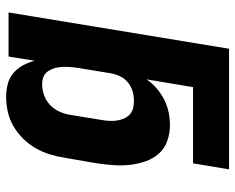

<svg xmlns="http://www.w3.org/2000/svg" viewBox="-92 -684 783 640"><g transform="rotate(90 300.0 -363.5)"><path d="M302 8Q280 8 259 2.5Q238 -3 222.5 -16.5Q207 -30 197 -48.5Q187 -67 182 -87L168 0H21L142 -735H544L524 -615H270L244 -460Q244 -460 244 -460Q244 -460 244 -460Q257 -479 274.5 -494Q292 -509 312 -519Q332 -529 353.5 -533.5Q375 -538 397 -538Q424 -538 449.5 -529Q475 -520 492 -500.5Q509 -481 517.5 -456Q526 -431 529 -404.5Q532 -378 530 -350Q528 -322 524 -295L505 -185Q501 -160 493.5 -136Q486 -112 473 -89.5Q460 -67 441 -48Q422 -29 399.5 -16Q377 -3 352 2.5Q327 8 302 8ZM261 -112Q279 -112 297 -118.5Q315 -125 329 -138Q343 -151 351 -168.5Q359 -186 362 -204L380 -314Q382 -327 382.5 -339.5Q383 -352 381 -363.5Q379 -375 374 -386Q369 -397 360.5 -404.5Q352 -412 340.5 -415Q329 -418 316 -418Q300 -418 284 -413.5Q268 -409 255 -398.5Q242 -388 234.5 -373Q227 -358 224 -342L206 -232Q204 -219 203 -205.5Q202 -192 202.5 -179Q203 -166 206.5 -154Q210 -142 217 -131.5Q224 -121 235.5 -116.5Q247 -112 261 -112Z"/></g></svg>

Font: Iosevka Curly HvExObl
Style: Regular
Weight: 900
Width: 7
Italic angle: -9°
Monospace: yes
Designer: Belleve Invis
Foundry: Belleve Invis
Version: Version 11.1.0; ttfautohint (v1.8.3)